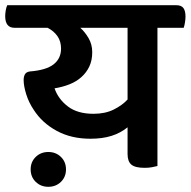

<svg xmlns="http://www.w3.org/2000/svg" viewBox="-54 -635 734 739"><path d="M132 84Q103 84 83.5 65Q64 46 64 17Q64 -12 83.5 -31Q103 -50 132 -50Q161 -50 180.5 -31Q200 -12 200 17Q200 46 180.5 65Q161 84 132 84ZM552 -528V4Q544 6 531.5 8.5Q519 11 503 11Q466 11 451.5 -1.5Q437 -14 437 -42V-145Q410 -123 375 -112Q340 -101 294 -101Q220 -101 164 -131.5Q108 -162 76 -212Q57 -240 47 -272Q37 -304 37 -327Q37 -340 42 -349Q47 -358 61 -360Q124 -365 152.5 -387.5Q181 -410 181 -448Q181 -476 167 -496Q153 -516 129 -528H2Q-34 -528 -34 -573Q-34 -582 -32 -594.5Q-30 -607 -26 -615H624Q644 -615 652 -604Q660 -593 660 -571Q660 -562 658 -549Q656 -536 653 -528ZM306 -197Q351 -197 384 -213.5Q417 -230 437 -252V-528H255Q273 -512 287 -488Q301 -464 301 -434Q301 -403 290 -379.5Q279 -356 259.5 -338.5Q240 -321 213.5 -310.5Q187 -300 156 -295Q170 -254 207 -225.5Q244 -197 306 -197Z"/></svg>

Font: Baloo 2 SemiBold
Style: Regular
Weight: 600
Designer: Sarang Kulkarni and Ek Type
Foundry: Ek Type
Version: Version 1.640;hotconv 1.0.111;makeotfexe 2.5.65597; ttfautoh